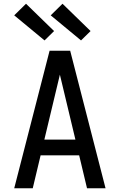

<svg xmlns="http://www.w3.org/2000/svg" viewBox="-20 -1006 640 1026"><path d="M56 0 245 -735H355L544 0H445L403 -176H197L155 0ZM217 -260H383L328 -490Q321 -519 314 -548.5Q307 -578 300 -607Q293 -578 286 -548.5Q279 -519 272 -490ZM413 -790 251 -924 314 -986 464 -840ZM218 -790 56 -924 119 -986 269 -840Z"/></svg>

Font: Iosevka Medium Extended
Style: Regular
Weight: 500
Width: 7
Monospace: yes
Designer: Belleve Invis
Foundry: Belleve Invis
Version: Version 32.5.0; ttfautohint (v1.8.4)